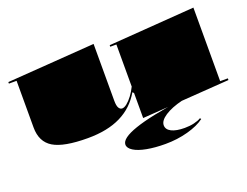

<svg xmlns="http://www.w3.org/2000/svg" viewBox="-111 -740 1514 1175"><g transform="rotate(-20 646.0 -152.0)"><path d="M353 15Q197 15 129.5 -25.5Q62 -66 62 -160V-464H12V-474L582 -515V-145Q582 -112 590.5 -98Q599 -84 612 -84Q626 -84 644 -98.5Q662 -113 680 -137Q698 -161 712 -190V-464H672V-474L1232 -515V-36H1282V-25L712 15V-148L704 -156Q655 -71 568 -28Q481 15 353 15ZM973 -4Q900 14 857.5 42Q815 70 815 100Q815 128 845.5 143.5Q876 159 931 159Q964 159 992 152.5Q1020 146 1038 135L1044 142Q1003 173 933.5 192Q864 211 787 211Q719 211 666 201Q613 191 583.5 172.5Q554 154 554 131Q554 90 657 54.5Q760 19 966 -10Z"/></g></svg>

Font: Kalnia Expanded
Style: Bold
Weight: 700
Width: 7
Designer: Frida Medrano
Foundry: Frida Medrano
Version: Version 1.105